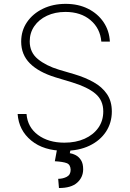

<svg xmlns="http://www.w3.org/2000/svg" viewBox="-20 -758 661 980"><path d="M497.2 -545.5Q491.5 -613.3 441.9 -655.2Q392.4 -697.1 313.9 -697.1Q261 -697.1 219.8 -677.7Q178.6 -658.4 155.2 -624.5Q131.7 -590.6 131.7 -546.9Q131.7 -490.4 173.5 -456.3Q215.2 -422.2 280.9 -402.3L360.4 -378.9Q414.8 -362.6 457.9 -338.4Q501.1 -314.3 525.9 -277.9Q550.8 -241.5 550.8 -188.9Q550.8 -131.4 521 -85.9Q491.1 -40.5 436.8 -14.4Q382.5 11.7 308.6 11.7Q203.1 11.7 139.6 -40.5Q76 -92.7 70 -176.1H115.4Q120.7 -108.7 174 -69.2Q227.3 -29.8 308.6 -29.8Q367.2 -29.8 411.9 -49.9Q456.7 -70 481.9 -105.8Q507.1 -141.7 507.1 -189.3Q507.1 -246.4 466.6 -280.2Q426.1 -313.9 348 -337.7L263.1 -363.3Q177.6 -389.6 132.8 -434.3Q88.1 -479 88.1 -545.5Q88.1 -601.6 117.9 -645.1Q147.7 -688.6 199 -713.4Q250.4 -738.3 315 -738.3Q380 -738.3 429.7 -713.2Q479.4 -688.2 508.7 -644.7Q538 -601.2 540.8 -545.5ZM272.4 -2.8H342L336.3 23.8Q350.9 25.9 366.7 34.1Q382.5 42.3 393.5 59.5Q404.5 76.7 404.5 106.5Q404.1 147.4 373.8 174.5Q343.4 201.7 280.9 201.7L277 154.8Q301.8 154.5 321.2 144.2Q340.6 133.9 340.6 108.3Q339.5 82 320.8 74.8Q302.2 67.5 259.9 65Z"/></svg>

Font: Inter UI Extra Light
Style: Regular
Weight: 200
Designer: Rasmus Andersson
Foundry: rsms
Version: 3.2;8d6f07862